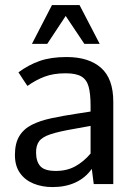

<svg xmlns="http://www.w3.org/2000/svg" viewBox="-20 -740 530 772"><path d="M191.4 12.2Q148.9 12.2 114.5 -2Q80.1 -16.1 60.1 -44.7Q40 -73.2 40 -116.7Q40 -163.6 57.6 -192.6Q75.2 -221.7 108.2 -238.3Q141.1 -254.9 186.8 -264.6Q232.4 -274.4 287.6 -282.7L344.2 -291.5V-314.5Q344.2 -362.8 336.4 -391.4Q328.6 -419.9 307.1 -432.6Q285.6 -445.3 243.7 -445.3Q195.3 -445.3 159.7 -431.9Q124 -418.5 90.3 -394.5Q90.3 -394.5 84.7 -402.8Q79.1 -411.1 72 -421.9Q64.9 -432.6 59.6 -440.9Q54.2 -449.2 54.2 -449.2Q95.2 -479.5 140.1 -495.1Q185.1 -510.7 247.6 -510.7Q336.9 -510.7 386.2 -467.3Q435.5 -423.8 435.5 -331.1V0H356.9L349.1 -61Q323.7 -24.9 283.4 -6.3Q243.2 12.2 191.4 12.2ZM204.6 -52.7Q249 -52.7 282.7 -71.3Q316.4 -89.8 344.2 -122.6V-233.9L280.3 -222.2Q216.8 -211.4 183.1 -200.2Q149.4 -189 137 -171.6Q124.5 -154.3 125 -125.5Q125.5 -89.8 142.6 -71.3Q159.7 -52.7 204.6 -52.7ZM108.4 -563.5 189 -719.7H299.8L380.9 -563.5H319.3L244.1 -675.8L169.9 -563.5Z"/></svg>

Font: Pontano Sans Medium
Style: Regular
Weight: 500
Designer: Vernon Adams
Foundry: Vernon Adams
Version: Version 2.001